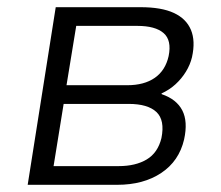

<svg xmlns="http://www.w3.org/2000/svg" viewBox="-20 -514 614 534"><path d="M57 0 135 -494H371Q429 -494 463.5 -478Q498 -462 511 -431Q524 -400 514 -355Q509 -334 497 -314.5Q485 -295 468 -279.5Q451 -264 429 -254L430 -252Q471 -238 487 -207Q503 -176 492 -126Q478 -66 428.5 -33Q379 0 306 0ZM129 -52H310Q357 -52 388 -70.5Q419 -89 429 -130Q439 -180 415 -202.5Q391 -225 338 -225H157ZM165 -277H334Q381 -277 410.5 -297.5Q440 -318 449 -358Q458 -402 435 -422Q412 -442 362 -442H192Z"/></svg>

Font: Nunito Sans 7pt SemiCondensed Light
Style: Italic
Weight: 300
Width: 4
Italic angle: -9°
Designer: Vernon Adams
Foundry: Vernon Adams
Version: Version 3.101;gftools[0.9.27]